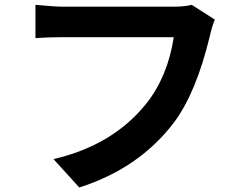

<svg xmlns="http://www.w3.org/2000/svg" viewBox="-20 -749 1040 812"><path d="M791 -728.5 888.7 -666Q877 -639.6 867.2 -595.7Q809.6 -357.4 716.8 -232.4Q569.3 -37.1 315.4 43.9L206.1 -76.2Q456.1 -133.8 597.7 -309.6Q689.5 -424.8 714.8 -591.8H249Q182.6 -591.8 129.9 -587.9V-728.5Q210.9 -720.7 250 -720.7H711.9Q759.8 -720.7 791 -728.5Z"/></svg>

Font: GenEi Gothic M Regular
Style: Bold
Weight: 700
Designer: o_tamon (Modified); [Source Han Sans]
Ryoko NISHIZUKA  (kana & ideographs); Paul D. Hunt (Latin, Greek & Cyrillic); Wenl
Version: Version 1.1a;Original Version 1.004